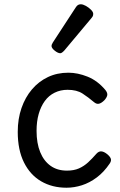

<svg xmlns="http://www.w3.org/2000/svg" viewBox="-20 -859 563 898"><path d="M291 19Q224 19 172.5 -11Q121 -41 92 -99.5Q63 -158 63 -242Q63 -303 80.5 -353.5Q98 -404 129.5 -441Q161 -478 204 -498.5Q247 -519 300 -519Q343 -519 389.5 -500.5Q436 -482 473 -438Q484 -424 481.5 -413Q479 -402 468 -390Q455 -377 443.5 -374Q432 -371 420 -381Q393 -404 366 -421.5Q339 -439 296 -439Q263 -439 235.5 -425.5Q208 -412 189.5 -386.5Q171 -361 161 -326Q151 -291 151 -247Q151 -189 168 -147.5Q185 -106 216.5 -83.5Q248 -61 293 -61Q326 -61 349.5 -71.5Q373 -82 392 -99.5Q411 -117 431 -140Q442 -152 454 -151Q466 -150 480 -139Q494 -128 498 -117.5Q502 -107 493 -94Q466 -54 432.5 -29Q399 -4 363 7.5Q327 19 291 19ZM262 -610Q251 -610 236 -622Q221 -634 221 -644Q221 -647 222 -650Q223 -653 227 -660L334 -824Q339 -832 344.5 -835.5Q350 -839 358 -839Q368 -839 381.5 -831.5Q395 -824 405.5 -813.5Q416 -803 416 -794Q416 -787 413.5 -782.5Q411 -778 404 -770L281 -623Q269 -610 262 -610Z"/></svg>

Font: Playwrite GB J
Style: Regular
Weight: 400
Designer: Veronika Burian, José Scaglione
Foundry: TypeTogether
Version: Version 1.002